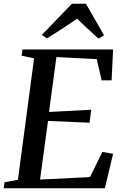

<svg xmlns="http://www.w3.org/2000/svg" viewBox="-28 -1008 660 1028"><path d="M-8 0 -4 -32 68 -45.5 154.5 -696 88 -709.5 92 -743H577.5L569.5 -578H516L490 -691.5L274 -702.5L234.5 -408.5L460.5 -420.5L451.5 -351L229 -360.5L186.5 -46.5L454 -60L520 -194.5L577.5 -184.5L533.5 0ZM196 -821 357 -988H432L529 -819L499 -801.5Q470 -827.5 441.2 -854.2Q412.5 -881 385 -908Q347 -881.5 306.5 -855.2Q266 -829 223 -802.5Z"/></svg>

Font: Merriweather 72pt Medium
Style: Italic
Weight: 500
Italic angle: -7.8°
Version: Version 2.101